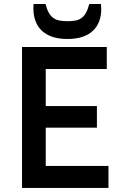

<svg xmlns="http://www.w3.org/2000/svg" viewBox="-20 -929 601 949"><path d="M88.9 -696.8H507.8V-587.9H206.1V-404.8H459V-297.9H206.1V-108.9H516.1V0H88.9ZM313.5 -736.3Q270.5 -736.3 238.8 -747.1Q207 -757.8 186.3 -777.6Q165.5 -797.4 155.3 -825.4Q145 -853.5 145 -887.7Q145 -893.1 145.3 -898.4Q145.5 -903.8 146 -909.2H205.1Q211.9 -882.8 221.2 -866.2Q230.5 -849.6 243.4 -840.3Q256.3 -831.1 273.7 -827.6Q291 -824.2 313.5 -824.2Q335.9 -824.2 352.8 -827.4Q369.6 -830.6 382.6 -839.8Q395.5 -849.1 404.8 -865.7Q414.1 -882.3 421.4 -909.2H479Q480.5 -896.5 480.5 -884.8Q480.5 -851.1 470.2 -823.7Q460 -796.4 439.2 -776.9Q418.5 -757.3 387.2 -746.8Q356 -736.3 313.5 -736.3Z"/></svg>

Font: Doppio One
Style: Regular
Weight: 400
Designer: Szymon Celej
Foundry: Szymon Celej
Version: Version 1.002